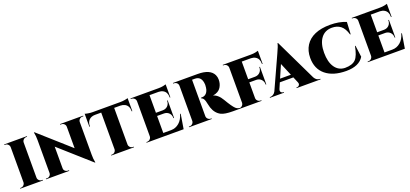

<svg xmlns="http://www.w3.org/2000/svg" viewBox="34 -1781 6092 2852"><g transform="rotate(-20 3080.0 -355.0)"><path d="M43 -10Q69 -10 87.5 -28.5Q106 -47 107 -73V-628Q106 -654 87.5 -672Q69 -690 43 -690H30V-700H389V-690H376Q350 -690 331.5 -672Q313 -654 312 -628V-73Q312 -47 331 -28.5Q350 -10 376 -10H389V0H30V-10Z M1261 -690Q1236 -690 1218 -672.5Q1200 -655 1199 -630V-114Q1199 -40 1209 0L1212 14H1203L724 -412V-71Q724 -35 755 -18Q769 -10 785 -10H804V0H438V-10H457Q482 -10 500 -27.5Q518 -45 518 -71V-590Q518 -660 508 -701L505 -715H515L994 -289V-629Q993 -655 975 -672.5Q957 -690 932 -690H913V-700H1279V-690Z M1751 -651V-72Q1752 -46 1770.5 -28Q1789 -10 1815 -10H1828V0H1469V-10H1482Q1508 -10 1526.5 -28Q1545 -46 1546 -71V-651H1447Q1387 -650 1353 -615.5Q1319 -581 1319 -521V-514L1309 -513V-719Q1323 -713 1359.5 -707Q1396 -701 1427 -701H1870Q1901 -701 1937 -707Q1973 -713 1988 -719V-513L1978 -514V-521Q1978 -602 1918 -635Q1889 -650 1849 -651Z M2040 -10Q2066 -10 2084.5 -28.5Q2103 -47 2104 -73V-627Q2103 -659 2077 -678Q2061 -690 2040 -690H2027V-700H2470Q2513 -700 2546.5 -707Q2580 -714 2589 -718V-512H2579V-520Q2579 -600 2521 -632Q2493 -648 2454 -649H2309V-370H2418Q2466 -371 2496 -401.5Q2526 -432 2526 -480V-484H2536V-206H2526V-211Q2526 -258 2496 -288.5Q2466 -319 2419 -320H2309V-51H2432Q2505 -51 2561 -99Q2617 -147 2640 -232H2650L2612 0H2027V-10Z M3338 -590Q3354 -555 3354 -517.5Q3354 -480 3346 -451.5Q3338 -423 3321 -395Q3284 -335 3194 -321Q3233 -310 3264 -282Q3297 -254 3326 -204Q3401 -76 3441 -39Q3471 -11 3517 -10V0H3392Q3262 0 3206 -29Q3126 -70 3092 -170Q3083 -199 3076.5 -231Q3070 -263 3065.5 -277.5Q3061 -292 3055 -304.5Q3049 -317 3042 -324Q3030 -336 3014 -342V-352H3030Q3088 -352 3117 -405Q3132 -433 3135.5 -465.5Q3139 -498 3139 -506Q3139 -514 3139 -516Q3132 -648 3025 -648H2981V-73Q2981 -47 3000 -28.5Q3019 -10 3045 -10H3057V0H2698V-10H2711Q2737 -10 2755.5 -28Q2774 -46 2775 -72V-627Q2774 -664 2743 -682Q2728 -690 2711 -690H2698V-700H3089Q3285 -700 3338 -590Z M3767 -649V-370H3876Q3924 -371 3954 -401.5Q3984 -432 3984 -479V-484H3994V-206H3984V-211Q3984 -258 3954 -288.5Q3924 -319 3877 -320H3767V-73Q3767 -47 3786 -28.5Q3805 -10 3831 -10H3844V0H3485V-10H3498Q3524 -10 3542.5 -28.5Q3561 -47 3562 -73V-627Q3561 -653 3542.5 -671.5Q3524 -690 3498 -690H3485V-700H3928Q3971 -700 4004 -707Q4037 -714 4047 -718V-512H4037V-520Q4037 -600 3979 -632Q3951 -648 3912 -649Z M4769 -10H4777V0H4398V-10H4407Q4429 -10 4440 -23.5Q4451 -37 4451 -48.5Q4451 -60 4446 -73L4407 -166H4193L4153 -73Q4148 -60 4148 -52Q4148 -44 4151.5 -34.5Q4155 -25 4166.5 -17.5Q4178 -10 4191 -10H4200V0H3977V-10H3986Q4009 -10 4031.5 -23.5Q4054 -37 4069 -64L4302 -575Q4355 -687 4359 -724H4368L4685 -65Q4717 -10 4769 -10ZM4215 -216H4386L4302 -416Z M4741 -351Q4741 -464 4793 -546Q4845 -628 4943.5 -671Q5042 -714 5185 -714Q5328 -714 5436 -668L5426 -477H5417Q5388 -578 5333 -621Q5278 -664 5196 -664Q5085 -664 5023 -582Q4961 -500 4961 -353.5Q4961 -207 5018.5 -123Q5076 -39 5178 -36Q5296 -36 5349 -92Q5399 -144 5427 -292H5435L5459 -110Q5385 14 5179.5 13.5Q4974 13 4857.5 -82.5Q4741 -178 4741 -351Z M5537 -10Q5563 -10 5581.5 -28.5Q5600 -47 5601 -73V-627Q5600 -659 5574 -678Q5558 -690 5537 -690H5524V-700H5967Q6010 -700 6043.5 -707Q6077 -714 6086 -718V-512H6076V-520Q6076 -600 6018 -632Q5990 -648 5951 -649H5806V-370H5915Q5963 -371 5993 -401.5Q6023 -432 6023 -480V-484H6033V-206H6023V-211Q6023 -258 5993 -288.5Q5963 -319 5916 -320H5806V-51H5929Q6002 -51 6058 -99Q6114 -147 6137 -232H6147L6109 0H5524V-10Z"/></g></svg>

Font: Cinzel Decorative Black
Style: Regular
Weight: 900
Designer: Natanael Gama
Version: Version 1.002;PS 001.002;hotconv 1.0.56;makeotf.lib2.0.21325